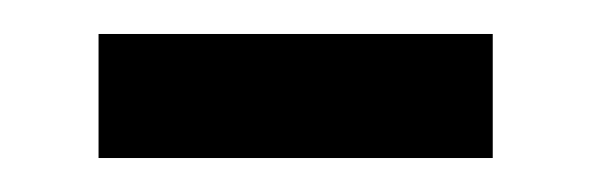

<svg xmlns="http://www.w3.org/2000/svg" viewBox="-20 -340 348 113"><path d="M38 -247V-320H270V-247Z"/></svg>

Font: Noto Sans Kannada ExtraCondensed
Style: Regular
Weight: 400
Width: 2
Designer: Jelle Bosma - Monotype Design Team
Foundry: Monotype Imaging Inc.
Version: Version 2.005; ttfautohint (v1.8.4.7-5d5b)